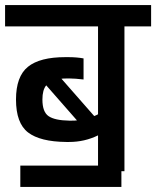

<svg xmlns="http://www.w3.org/2000/svg" viewBox="-30 -674 615 756"><path d="M-10 -654H565V-570H460V0H448V62H50V-22H356V-141Q303 -115 242 -115H231Q128 -116 80.5 -152.5Q33 -189 33 -282Q33 -373 80 -411Q127 -449 227 -449H239Q272 -449 299 -444V-361Q265 -365 245 -365H233Q219 -365 212 -364L341 -217Q351 -221 356 -224V-570H-10ZM242 -199H253Q267 -199 273 -200L152 -338Q137 -320 137 -282Q137 -233 161.5 -216.5Q186 -200 242 -199Z"/></svg>

Font: Biryani DemiBold
Style: Regular
Weight: 600
Designer: Dan Reynolds and Mathieu Réguer
Foundry: Dan Reynolds and Mathieu Réguer
Version: Version 1.003;PS 001.003;hotconv 1.0.70;makeotf.lib2.5.58329